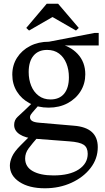

<svg xmlns="http://www.w3.org/2000/svg" viewBox="-20 -754 563 1031"><path d="M221 257Q136 257 84.5 223Q33 189 33 135Q33 114 44.5 87.5Q56 61 90 27L145 -28L187 -22Q152 18 133.5 43Q115 68 115 97Q115 142 156 165Q197 188 267 188Q354 188 402.5 156Q451 124 451 72Q451 38 429.5 23.5Q408 9 352 5L168 -9Q116 -13 86 -32.5Q56 -52 56 -83Q56 -109 74 -126Q92 -143 120 -169L151 -199H197L167 -165Q151 -147 146 -139.5Q141 -132 141 -125Q141 -112 152.5 -104.5Q164 -97 191 -95L377 -79Q505 -69 505 36Q505 98 466.5 148Q428 198 363.5 227.5Q299 257 221 257ZM241 -176Q184 -176 140 -199Q96 -222 71 -262Q46 -302 46 -353Q46 -404 71.5 -444Q97 -484 141.5 -507Q186 -530 243 -530L289 -520Q355 -509 396.5 -465Q438 -421 438 -355Q438 -305 413 -264.5Q388 -224 343.5 -200Q299 -176 241 -176ZM251 -220Q299 -220 324.5 -251Q350 -282 350 -339Q350 -380 336.5 -413.5Q323 -447 297 -466.5Q271 -486 233 -486Q186 -486 160 -455Q134 -424 134 -367Q134 -327 147.5 -293.5Q161 -260 187.5 -240Q214 -220 251 -220ZM243 -510V-530L487 -577H510V-510ZM136 -590 121 -604 231 -734H292L403 -604L388 -590L263 -662H261Z"/></svg>

Font: Hedvig Letters Serif 18pt
Style: Regular
Weight: 400
Designer: Alexander Örn & Tor Weibull
Foundry: Kanon Foundry
Version: Version 1.000